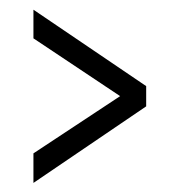

<svg xmlns="http://www.w3.org/2000/svg" viewBox="-20 -531 380 406"><path d="M50.7 -144.2V-206.7L234 -327.7L50.7 -449.9V-510.5L289.1 -348.9V-306.1Z"/></svg>

Font: Alumni Sans SC Thin
Style: Regular
Weight: 100
Designer: Robert E. Leuschke
Foundry: Robert E. Leuschke
Version: Version 1.018